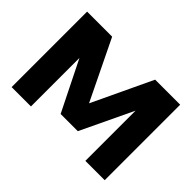

<svg xmlns="http://www.w3.org/2000/svg" viewBox="-134 -1035 1331 1331"><g transform="rotate(45 531.0 -370.0)"><path d="M74.5 0V-740H320L533.5 -300L741.5 -740H987V0H797.5V-492L615 -108.5H446.5L264 -475.5V0Z"/></g></svg>

Font: Encode Sans Expanded ExtraBold
Style: Regular
Weight: 800
Width: 7
Designer: Multiple Designers
Foundry: Impallari Type
Version: Version 3.000; ttfautohint (v1.8.3) -l 8 -r 50 -G 200 -x 14 